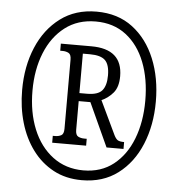

<svg xmlns="http://www.w3.org/2000/svg" viewBox="-52 -774 774 834"><g transform="rotate(5 334.5 -357.5)"><path d="M335 10Q265 10 211 -19Q157 -48 119.5 -98.5Q82 -149 62.5 -215.5Q43 -282 43 -358Q43 -461 78 -544Q113 -627 178.5 -676Q244 -725 336 -725Q429 -725 493.5 -676Q558 -627 592 -544Q626 -461 626 -358Q626 -255 591.5 -171.5Q557 -88 492 -39Q427 10 335 10ZM338 -33Q415 -33 469 -75.5Q523 -118 551.5 -191.5Q580 -265 580 -358Q580 -452 551.5 -525Q523 -598 468.5 -640Q414 -682 336 -682Q258 -682 202.5 -639.5Q147 -597 117.5 -524Q88 -451 88 -359Q88 -265 118 -191.5Q148 -118 204.5 -75.5Q261 -33 338 -33ZM193 -141V-171H203Q218 -171 229.5 -177Q241 -183 241 -206V-507Q241 -530 229.5 -536Q218 -542 203 -542H193V-573H326Q462 -573 462 -454Q462 -406 439.5 -380.5Q417 -355 390 -344L460 -197Q468 -181 476.5 -176Q485 -171 504 -171V-141H430L343 -331H292V-206Q292 -183 303.5 -177Q315 -171 330 -171H341V-141ZM325 -366Q373 -366 391 -387.5Q409 -409 409 -453Q409 -500 389.5 -519Q370 -538 323 -538H292V-366Z"/></g></svg>

Font: Noto Serif Thai ExtraCondensed
Style: Regular
Weight: 400
Width: 2
Designer: Monotype Design Team
Foundry: Monotype Imaging Inc.
Version: Version 2.002; ttfautohint (v1.8.4.7-5d5b)